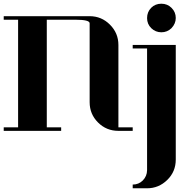

<svg xmlns="http://www.w3.org/2000/svg" viewBox="-20 -702 1039 1030"><path d="M691.9 288.1Q724.1 288.1 746.1 266.1Q768.6 243.2 769 210.9V-441.9H691.9V-460.9H922.9V153.8Q922.9 218.8 877.4 263.2Q831.5 308.1 769 308.1H691.9ZM769 -605Q769 -637.7 791 -660.2Q813 -682.1 845.7 -682.1Q877.9 -682.1 900.4 -659.7Q922.9 -637.2 922.9 -605.5Q922.9 -575.2 899.9 -550.8Q877 -528.8 845.7 -528.8Q814.5 -528.8 791.5 -550.8Q769 -572.8 769 -605ZM0 0V-19H77.1V-596.2H0V-615.2H460.9Q524.4 -615.2 569.8 -569.8Q615.2 -524.4 615.2 -460.9V-19H691.9V0H615.2Q550.8 0 505.9 -44.9Q460.9 -89.8 460.9 -153.8V-577.1Q460.9 -596.2 384.8 -596.2H231V-19H308.1V0Z"/></svg>

Font: Hjet
Style: Regular
Weight: 400
Designer: T. Christopher White
Version: Version 1.2